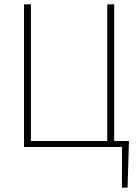

<svg xmlns="http://www.w3.org/2000/svg" viewBox="-20 -680 640 888"><path d="M91 0V-660H123V-28H476V-660H508V0ZM544 188V0H498V-28H576V-12L570 188Z"/></svg>

Font: Source Code Pro ExtraLight
Style: Regular
Weight: 200
Monospace: yes
Designer: Paul D. Hunt, Teo Tuominen
Foundry: Adobe
Version: Version 1.026;hotconv 1.1.0;makeotfexe 2.6.0